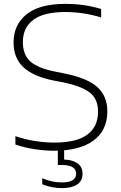

<svg xmlns="http://www.w3.org/2000/svg" viewBox="-20 -769 624 991"><path d="M259 9Q211.5 9 159.8 1.2Q108 -6.5 59.5 -23V-66Q113.5 -48 164.8 -40.5Q216 -33 260 -33Q374.5 -33 430.2 -73.8Q486 -114.5 486 -193Q486 -259 442.2 -292.2Q398.5 -325.5 298.5 -345.5L260.5 -352.5Q151.5 -374 100.8 -422Q50 -470 50 -549.5Q50 -641 116.8 -695Q183.5 -749 317.5 -749Q416.5 -749 502 -722.5V-679Q411 -707 316 -707Q206.5 -707 152.2 -666.8Q98 -626.5 98 -552Q98 -486.5 136.8 -451.5Q175.5 -416.5 271 -398L309 -390.5Q429.5 -367 481.8 -320Q534 -273 534 -194.5Q534 -96 462.5 -43.5Q391 9 259 9ZM299.5 202Q274.5 202 247.2 196.8Q220 191.5 198 182V151Q227 163 251 167.8Q275 172.5 299 172.5Q373 172.5 373 127.5Q373 82.5 298 82.5H278.5V-10H311V54.5Q354.5 56 380.2 74.2Q406 92.5 406 128Q406 165.5 377.5 183.8Q349 202 299.5 202Z"/></svg>

Font: Encode Sans Exp XLt
Style: Regular
Weight: 200
Width: 7
Designer: Multiple Designers
Foundry: Impallari Type
Version: Version 3.002; ttfautohint (v1.8.3) -l 8 -r 50 -G 200 -x 14 